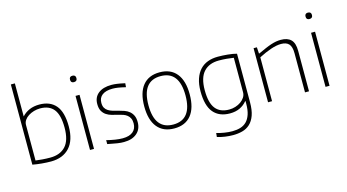

<svg xmlns="http://www.w3.org/2000/svg" viewBox="-104 -1221 3343 1852"><g transform="rotate(-15 1567.5 -294.5)"><path d="M268 10Q223 10 174 5.5Q125 1 83 -7V-808H123V-478Q155 -513 198.5 -531.5Q242 -550 297 -550Q404 -550 461 -483Q518 -416 518 -273Q518 -135 452 -63Q386 9 268 10ZM269 -28Q367 -28 421.5 -86.5Q476 -145 476 -272Q476 -398 431 -455Q386 -512 295 -512Q263 -512 232.5 -503Q202 -494 177.5 -478.5Q153 -463 138 -441Q123 -419 123 -393V-38Q152 -34 190.5 -31Q229 -28 269 -28Z M677 -672Q646 -672 646 -704Q646 -736 677 -736Q710 -736 710 -704Q710 -672 677 -672ZM657 -540H697V0H657Z M995 11Q979 11 964 10Q949 9 930 6Q911 3 887.5 -1.5Q864 -6 832 -12V-51Q876 -40 916.5 -33.5Q957 -27 992 -27Q1059 -27 1094.5 -56.5Q1130 -86 1130 -140Q1130 -169 1120.5 -189Q1111 -209 1094.5 -222.5Q1078 -236 1055 -244Q1032 -252 1006 -258Q976 -265 946.5 -273Q917 -281 893 -297Q869 -313 854 -339.5Q839 -366 839 -410Q839 -477 886.5 -515Q934 -553 1018 -553Q1032 -553 1044.5 -552Q1057 -551 1072 -549Q1087 -547 1106 -543.5Q1125 -540 1152 -534L1149 -495Q1103 -506 1074 -510.5Q1045 -515 1019 -515Q952 -515 916 -488Q880 -461 880 -410Q880 -379 891 -360Q902 -341 921 -329Q940 -317 964.5 -309.5Q989 -302 1016 -296Q1047 -288 1075.5 -278Q1104 -268 1125 -250.5Q1146 -233 1158.5 -207Q1171 -181 1171 -141Q1171 -70 1123.5 -29.5Q1076 11 995 11Z M1498 10Q1388 10 1329.5 -62Q1271 -134 1271 -270Q1271 -406 1329.5 -478Q1388 -550 1498 -550Q1608 -550 1666.5 -478Q1725 -406 1725 -270Q1725 -134 1666.5 -62Q1608 10 1498 10ZM1498 -29Q1683 -29 1683 -270Q1683 -512 1498 -512Q1313 -512 1313 -270Q1313 -29 1498 -29Z M2029 219Q1988 219 1947.5 213Q1907 207 1871 196L1875 157Q1913 168 1953 174.5Q1993 181 2032 181Q2076 181 2112 170Q2148 159 2173.5 133.5Q2199 108 2213.5 65Q2228 22 2228 -41V-67H2224Q2195 -31 2152.5 -11Q2110 9 2054 9Q1947 9 1890 -58.5Q1833 -126 1833 -270Q1833 -341 1851 -394Q1869 -447 1901 -481.5Q1933 -516 1978.5 -533Q2024 -550 2080 -550Q2127 -550 2178.5 -545Q2230 -540 2267 -530V-46Q2267 34 2248.5 85Q2230 136 2197.5 166Q2165 196 2121.5 207.5Q2078 219 2029 219ZM2056 -29Q2088 -29 2118.5 -38.5Q2149 -48 2173 -65Q2197 -82 2212 -105Q2227 -128 2227 -156V-500Q2196 -505 2158.5 -508.5Q2121 -512 2080 -512Q1983 -512 1929 -453.5Q1875 -395 1875 -270Q1875 -144 1920 -86.5Q1965 -29 2056 -29Z M2435 -540H2468L2472 -477H2477Q2518 -496 2550.5 -510Q2583 -524 2610.5 -533Q2638 -542 2661.5 -546Q2685 -550 2708 -550Q2776 -550 2810 -515.5Q2844 -481 2844 -404V0H2804V-390Q2804 -456 2778.5 -483.5Q2753 -511 2701 -511Q2656 -511 2598.5 -491.5Q2541 -472 2475 -438V0H2435Z M3029 -672Q2998 -672 2998 -704Q2998 -736 3029 -736Q3062 -736 3062 -704Q3062 -672 3029 -672ZM3009 -540H3049V0H3009Z"/></g></svg>

Font: Encode Sans Normal
Style: Thin
Weight: 100
Designer: Pablo Impallari, Andres Torresi
Foundry: Pablo Impallari, Andres Torresi
Version: Version 1.000; ttfautohint (v1.00) -l 8 -r 50 -G 200 -x 14 -